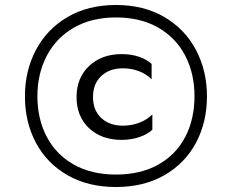

<svg xmlns="http://www.w3.org/2000/svg" viewBox="-20 -740 930 770"><path d="M810 -354Q810 -250 766 -167.5Q722 -85 639.5 -37.5Q557 10 445 10Q333 10 250.5 -37.5Q168 -85 124 -167.5Q80 -250 80 -354Q80 -456 124 -539.5Q168 -623 250.5 -671.5Q333 -720 445 -720Q557 -720 639.5 -671.5Q722 -623 766 -539.5Q810 -456 810 -354ZM760 -354Q760 -445 723 -516.5Q686 -588 615 -629Q544 -670 445 -670Q347 -670 276 -629Q205 -588 167.5 -516Q130 -444 130 -354Q130 -263 167.5 -191.5Q205 -120 276 -80Q347 -40 445 -40Q544 -40 615 -80Q686 -120 723 -191Q760 -262 760 -354ZM468 -179Q387 -179 337 -226Q287 -273 287 -351Q287 -428 337.5 -475.5Q388 -523 468 -523Q506 -523 537 -512.5Q568 -502 588 -484V-422Q567 -443 537.5 -454.5Q508 -466 473 -466Q419 -466 386 -435Q353 -404 353 -351Q353 -298 386 -267Q419 -236 473 -236Q508 -236 539 -248Q570 -260 591 -281V-220Q573 -202 539.5 -190.5Q506 -179 468 -179Z"/></svg>

Font: Madhuban
Style: Regular
Weight: 400
Designer: jaikishan Patel
Foundry: MagicType
Version: Version 1.000